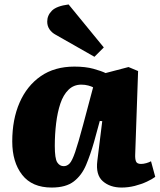

<svg xmlns="http://www.w3.org/2000/svg" viewBox="-20 -828 717 862"><path d="M587 -135Q586 -115 590.5 -103.5Q595 -92 613 -92Q624 -92 636.5 -95.5Q649 -99 658 -104L677 -34Q664 -24 639.5 -12.5Q615 -1 585.5 6.5Q556 14 526 14Q474 14 441.5 -14.5Q409 -43 417 -106L439 -284L428 -285L402 -190Q386 -134 366.5 -87.5Q347 -41 311.5 -13.5Q276 14 212 14Q124 14 79.5 -43Q35 -100 35 -193Q35 -292 68 -367.5Q101 -443 163 -486Q225 -529 314 -529Q364 -529 400 -519Q436 -509 454 -500L557 -527L600 -509ZM266 -82Q281 -82 292.5 -94Q304 -106 317.5 -145.5Q331 -185 353 -267L398 -436Q391 -440 376.5 -444Q362 -448 345 -448Q311 -448 287.5 -425Q264 -402 251 -363Q238 -324 232 -274.5Q226 -225 226 -173Q226 -116 237 -99Q248 -82 266 -82ZM446 -615 404 -573 230 -672Q213 -681 202.5 -696Q192 -711 192 -731Q192 -759 213 -780Q234 -801 288 -808Z"/></svg>

Font: Literata 12pt ExtraBold
Style: Italic
Weight: 800
Italic angle: -2°
Designer: Latin by Veronika Burian and Jose Scaglione. Greek by Irene Vlachou. Cyrillic by Vera Evstafieva
Foundry: TypeTogether
Version: Version 3.002